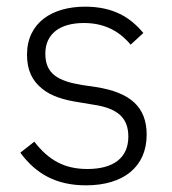

<svg xmlns="http://www.w3.org/2000/svg" viewBox="-20 -544 517 576"><path d="M238 12C149 12 88 -22 41 -86L83 -119C126 -63 174 -37 242 -37C321 -37 365 -71 365 -134C365 -189 335 -219 260 -230L218 -237C171 -244 132 -256 105 -279C77 -302 61 -333 61 -380C61 -428 80 -464 111 -488C142 -512 186 -524 235 -524C320 -524 371 -492 410 -445L372 -410C345 -442 303 -475 232 -475C159 -475 116 -442 116 -383C116 -323 153 -301 226 -289L267 -283C371 -267 420 -223 420 -140C420 -44 351 12 238 12Z"/></svg>

Font: Plexus Sans Light
Style: Regular
Weight: 300
Version: Version 2.001;PS 002.001;hotconv 1.0.70;makeotf.lib2.5.58329